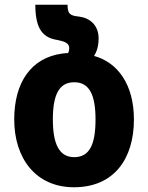

<svg xmlns="http://www.w3.org/2000/svg" viewBox="-20 -780 626 810"><path d="M292 10C461 10 545 -110 545 -276C545 -424 476 -517 377 -544C388 -562 396 -585 396 -618C396 -673 360 -704 314 -710C275 -714 265 -721 265 -760H129C129 -653 164 -620 224 -611C254 -605 272 -597 272 -578C272 -570 271 -563 267 -556C259 -556 250 -555 242 -554C111 -536 40 -432 40 -276C40 -112 131 10 292 10ZM293 -117C230 -117 203 -172 203 -276C203 -380 229 -433 293 -433C357 -433 383 -380 383 -276C383 -171 358 -117 293 -117Z"/></svg>

Font: Noto Sans Georgian SemiCondensed Extra
Style: Regular
Weight: 800
Width: 4
Designer: Monotype Design Team
Foundry: Monotype Imaging Inc.
Version: Version 1.901